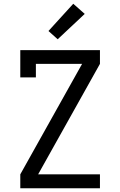

<svg xmlns="http://www.w3.org/2000/svg" viewBox="-20 -1002 640 1022"><path d="M88 0V-74L417 -662H171V-590H88V-735H512V-662L183 -74H512V0ZM287 -793 238 -837 370 -982 431 -928Z"/></svg>

Font: Nova
Style: Regular
Weight: 400
Monospace: yes
Designer: Belleve Invis
Foundry: Belleve Invis
Version: Version 24.1.4; ttfautohint (v1.8.4)